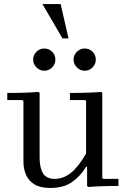

<svg xmlns="http://www.w3.org/2000/svg" viewBox="-20 -920 638 950"><path d="M486 -40 491 -35H566V0Q540 0 515.5 0.5Q491 1 466.5 2Q442 3 416 5L411 0V-95H406Q378 -48 336 -19Q294 10 229 10Q180 10 151 -7.5Q122 -25 109 -54.5Q96 -84 96 -120V-420L91 -425H16V-460Q42 -460 68 -460.5Q94 -461 119.5 -462Q145 -463 171 -465L176 -460V-140Q176 -91 192.5 -63Q209 -35 251 -35Q293 -35 329.5 -63.5Q366 -92 406 -160V-420L401 -425H326V-460Q352 -460 378 -460.5Q404 -461 429.5 -462Q455 -463 481 -465L486 -460ZM399 -570Q377 -570 360.5 -586.5Q344 -603 344 -625Q344 -648 360.5 -664Q377 -680 399 -680Q422 -680 438 -664Q454 -648 454 -625Q454 -603 438 -586.5Q422 -570 399 -570ZM199 -570Q177 -570 160.5 -586.5Q144 -603 144 -625Q144 -648 160.5 -664Q177 -680 199 -680Q222 -680 238 -664Q254 -648 254 -625Q254 -603 238 -586.5Q222 -570 199 -570ZM289 -730 190 -900H280L319 -730Z"/></svg>

Font: Brygada 1918
Style: Regular
Weight: 400
Designer: Mateusz Machalski | Borys Kosmynka | Przemek Hoffer
Foundry: NIEPODLEGLA 2018
Version: Version 3.006